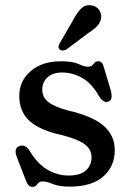

<svg xmlns="http://www.w3.org/2000/svg" viewBox="-20 -721 510 752"><path d="M223 -437Q187 -437 166.2 -418.2Q145.5 -399.5 145.5 -370.5Q145.5 -339.5 170 -320.8Q194.5 -302 247.5 -288Q341.5 -266.5 385.5 -228.8Q429.5 -191 429.5 -132.5Q429.5 -69.5 384.5 -29.8Q339.5 10 253 10Q211.5 10 187 -0.2Q162.5 -10.5 147.5 -10.5Q133 -10.5 126.2 0.2Q119.5 11 106.5 11Q90.5 11 82 -12.5L46 -105.5Q32.5 -141 56.5 -149Q78 -156.5 94.5 -133Q125 -80.5 164.8 -57Q204.5 -33.5 248.5 -33.5Q294.5 -33.5 316.5 -53.5Q338.5 -73.5 338.5 -105Q338.5 -136.5 311 -156.5Q283.5 -176.5 224 -191.5Q139 -209.5 97.2 -246Q55.5 -282.5 55.5 -345.5Q55.5 -404 100.2 -442.5Q145 -481 219 -481Q265 -481 288 -470.2Q311 -459.5 324 -459.5Q338.5 -459.5 346 -470.2Q353.5 -481 365 -481Q381 -481 386 -460L413.5 -368.5Q418 -352.5 416.8 -339.5Q415.5 -326.5 403 -322.5Q384.5 -317 366.5 -346Q341 -392.5 303.5 -414.8Q266 -437 223 -437ZM267 -643.5Q282 -672 298 -687.8Q314 -703.5 338 -700Q358 -697 368.2 -682Q378.5 -667 376 -650Q373 -632 360.2 -618.5Q347.5 -605 325 -591L239 -526.5Q232.5 -523.5 225.2 -523.2Q218 -523 213.5 -527.5Q208 -532.5 209.2 -539.2Q210.5 -546 214.5 -552.5Z"/></svg>

Font: Fraunces 9pt Soft
Style: Regular
Weight: 400
Version: Version 1.000;[0bf87f6ff]